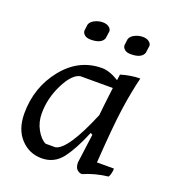

<svg xmlns="http://www.w3.org/2000/svg" viewBox="-128 -779 802 892"><g transform="rotate(20 273.0 -333.0)"><path d="M509 -60Q509 -37 499 -17Q432 -9 378 15Q363 15 352.5 4Q342 -7 342 -30L361 -173L351 -179Q314 -89 276 -39.5Q238 10 176 10Q114 10 72 -35.5Q30 -81 30 -159Q30 -288 107 -384Q184 -480 298 -480Q335 -480 382 -451Q384 -469 386 -480Q436 -495 481 -495Q462 -418 449.5 -329Q437 -240 425 -60ZM106 -187Q106 -143 126 -107.5Q146 -72 171 -60H219Q277 -71 360 -270Q364 -312 376 -410H216Q177 -403 141.5 -332.5Q106 -262 106 -187ZM271 -652 266 -616Q255 -586 202 -586Q182 -586 171.5 -595Q161 -604 161 -616L165 -647Q170 -662 189 -671.5Q208 -681 228 -681Q248 -681 259.5 -672Q271 -663 271 -652ZM469 -652 464 -616Q453 -586 400 -586Q380 -586 369.5 -595Q359 -604 359 -616L363 -647Q368 -662 387 -671.5Q406 -681 426 -681Q446 -681 457.5 -672Q469 -663 469 -652Z"/></g></svg>

Font: Kotta One
Style: Regular
Weight: 400
Designer: Ania Kruk
Foundry: Ania Kruk
Version: Version 1.001